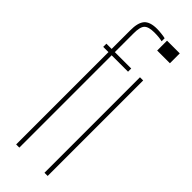

<svg xmlns="http://www.w3.org/2000/svg" viewBox="-266 -829 853 853"><g transform="rotate(45 160.0 -403.0)"><path d="M62 0V-580H29V-600H62V-716Q61.5 -764 79.2 -785Q97 -806 142 -806Q153.5 -806 169.5 -804.2Q185.5 -802.5 195 -800V-781Q184.5 -783.5 172.2 -784.8Q160 -786 144 -786Q108 -786 94.8 -771.8Q81.5 -757.5 82 -716V-600H185V-580H82V0ZM210 -738V-800H290V-738ZM240 0V-600H260V0Z"/></g></svg>

Font: Big Shoulders Display SC Thin
Style: Regular
Weight: 100
Designer: Patric King
Foundry: XO Type Co
Version: Version 2.002